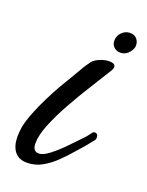

<svg xmlns="http://www.w3.org/2000/svg" viewBox="-104 -559 476 620"><g transform="rotate(20 133.5 -249.0)"><path d="M227 -432Q214 -432 205 -440.5Q196 -449 196 -462Q196 -479 208 -491Q220 -503 236 -503Q252 -503 260.5 -492Q269 -481 267 -466Q263 -451 252 -441.5Q241 -432 227 -432ZM65 5Q37 5 22.5 -13.5Q8 -32 8 -65Q8 -80 11 -98Q15 -119 26.5 -148.5Q38 -178 53 -208Q68 -238 80 -259Q91 -278 106.5 -303.5Q122 -329 132 -347Q140 -360 143 -363Q150 -377 169 -385.5Q188 -394 204 -394Q225 -394 225 -381Q225 -375 219 -366Q200 -335 174.5 -294.5Q149 -254 125 -211Q101 -168 85.5 -129.5Q70 -91 70 -64Q70 -36 91 -36Q105 -36 125 -51Q145 -66 164 -85Q183 -104 193 -115L213 -136Q218 -141 222 -146.5Q226 -152 230 -157Q233 -162 238 -162Q250 -162 250 -148Q250 -141 245 -136Q234 -122 223 -109Q212 -96 200 -83Q183 -63 162 -42.5Q141 -22 117 -8.5Q93 5 65 5Z"/></g></svg>

Font: Birthstone Bounce Medium
Style: Regular
Weight: 500
Designer: Robert E. Leuschke
Foundry: Rob Leuschke
Version: Version 1.010; ttfautohint (v1.8.3)